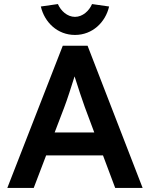

<svg xmlns="http://www.w3.org/2000/svg" viewBox="-20 -925 738 945"><path d="M16 0H146L207 -160H487L547 0H682L411 -700H289ZM181 -893C199 -815 263 -753 349 -753C435 -753 499 -815 517 -893L433 -905C419 -872 387 -842 349 -842C311 -842 279 -872 265 -905ZM249 -273 296 -396C311 -435 331 -498 347 -549C363 -498 388 -423 397 -399L444 -273Z"/></svg>

Font: Easer Grotesk Medium
Style: Regular
Weight: 500
Designer: Boardeaser, Bonnie Shaver-Troup, Thomas Jockin
Foundry: Lexend
Version: Version 1.001;Glyphs 3.1.2 (3151)